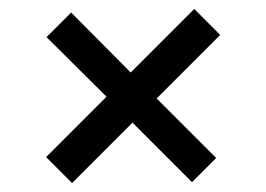

<svg xmlns="http://www.w3.org/2000/svg" viewBox="-20 -544 594 429"><path d="M472 -466 330 -324 463 -191 409 -137 276 -270 141 -135 83 -193 218 -328 84 -461 139 -516 272 -382 414 -524Z"/></svg>

Font: Liter
Style: Regular
Weight: 400
Designer: Anton Skugarov
Foundry: skugi
Version: Version 1.004; ttfautohint (v1.8.4.7-5d5b)